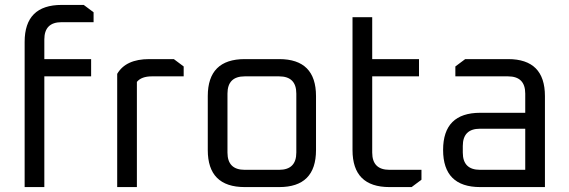

<svg xmlns="http://www.w3.org/2000/svg" viewBox="-20 -760 2310 780"><path d="M80.1 0V-589.8Q80.1 -740 230.3 -740H320.2L360.2 -710.1V-669.9H230.2Q160.1 -669.9 160.1 -599.8V-519.9H350.2V-449.8H160.1V0Z M456.1 0V-460Q491.3 -519.9 586.3 -519.9H686.2L726.2 -490V-449.8H597.1Q554.5 -449.8 536.1 -427.3V0Z M824.1 -150.2V-369.7Q824.1 -519.9 974.3 -519.9H1114.3Q1263.8 -519.9 1263.8 -369.7V-150.2Q1263.8 0 1114.3 0H974.3Q824.1 0 824.1 -150.2ZM904.1 -140.2Q904.1 -70.1 974.2 -70.1H1113.7Q1183.8 -70.1 1183.8 -140.2V-379.7Q1183.8 -449.8 1113.7 -449.8H974.2Q904.1 -449.8 904.1 -379.7Z M1412.1 -150.2V-690H1492.1V-519.9H1682.2V-449.8H1492.1V-140.2Q1492.1 -70.1 1562.2 -70.1H1692.2V-29.9L1652.2 0H1562.3Q1412.1 0 1412.1 -150.2Z M1931 0Q1780.1 0 1780.1 -150.9Q1780.1 -301.8 1931 -301.8H2113.8V-379.7Q2113.8 -449.8 2043.7 -449.8H1829.9V-490L1869.9 -519.9H2044.3Q2193.8 -519.9 2193.8 -369.7V0ZM1860.1 -140.2Q1860.1 -70.1 1930.2 -70.1H2113.8V-237.1H1930.2Q1860.1 -237.1 1860.1 -167Z"/></svg>

Font: Oxanium ExtraLight
Style: Regular
Weight: 200
Designer: Severin Meyer
Version: Version 2.000